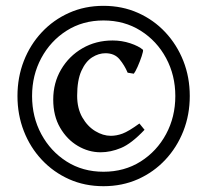

<svg xmlns="http://www.w3.org/2000/svg" viewBox="-20 -622 707 655"><path d="M333 13.2Q269 13.2 215.6 -10.7Q162.1 -34.7 122.6 -76.9Q83 -119.1 61.3 -174.8Q39.6 -230.5 39.6 -294.4Q39.6 -358.4 61.3 -414.1Q83 -469.7 122.6 -512Q162.1 -554.2 215.6 -578.1Q269 -602.1 333 -602.1Q397 -602.1 450.7 -578.1Q504.4 -554.2 543.9 -512Q583.5 -469.7 605.5 -414.1Q627.4 -358.4 627.4 -294.4Q627.4 -230.5 605.5 -174.8Q583.5 -119.1 543.9 -76.9Q504.4 -34.7 450.7 -10.7Q397 13.2 333 13.2ZM323.2 -102.5Q282.2 -102.5 245.4 -124.3Q208.5 -146 185.1 -186.3Q161.6 -226.6 161.6 -282.2Q161.6 -339.4 188.5 -385Q215.3 -430.7 261.2 -457.3Q307.1 -483.9 364.3 -483.9Q395.5 -483.9 424.3 -474.4Q453.1 -464.8 467.8 -452.1Q469.2 -448.2 463.4 -430.4Q457.5 -412.6 449.5 -394.5Q441.4 -376.5 436.5 -370.6L415.5 -374Q404.8 -399.4 387.7 -419.9Q370.6 -440.4 339.8 -440.4Q316.4 -440.4 294.2 -426.3Q272 -412.1 257.6 -380.1Q243.2 -348.1 243.2 -295.4Q243.2 -252.4 260.7 -221.7Q278.3 -190.9 304.9 -174.8Q331.5 -158.7 357.9 -158.7Q377.9 -158.7 398.2 -166.3Q418.5 -173.8 455.6 -200.7L473.1 -179.2Q428.2 -131.8 392.8 -117.2Q357.4 -102.5 323.2 -102.5ZM333 -36.1Q404.3 -36.1 459.7 -71Q515.1 -106 546.6 -164.6Q578.1 -223.1 578.1 -294.4Q578.1 -365.2 546.6 -423.8Q515.1 -482.4 459.7 -517.3Q404.3 -552.2 333 -552.2Q262.2 -552.2 207.3 -517.3Q152.3 -482.4 120.8 -423.8Q89.4 -365.2 89.4 -294.4Q89.4 -223.1 120.8 -164.6Q152.3 -106 207.3 -71Q262.2 -36.1 333 -36.1Z"/></svg>

Font: Dai Banna SIL Medium
Style: Regular
Weight: 500
Designer: Victor Gaultney
Foundry: SIL International
Version: Version 4.000